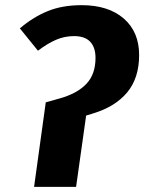

<svg xmlns="http://www.w3.org/2000/svg" viewBox="-20 -731 564 751"><path d="M277.6 0H113.3L159 -330.7L214.1 -346.2Q281.2 -364.9 317.4 -402.5Q353.6 -440.1 353.6 -504.6Q353.6 -545.5 332.8 -567.7Q312 -589.8 269.7 -589.8Q232.3 -589.8 198.6 -575.1Q164.9 -560.4 128.5 -532.6L57.7 -620Q109 -663.8 166.2 -687.3Q223.5 -710.8 299.2 -710.8Q403.6 -710.8 463.9 -658.7Q524.2 -606.6 524.2 -515.5Q524.2 -426.2 477.7 -369.9Q431.1 -313.7 344.5 -287.5L316.9 -278.9Z"/></svg>

Font: Fira Sans Variable
Style: Italic
Weight: 397
Italic angle: -8°
Designer: Carrois Corporate & Edenspiekermann AG
Foundry: Carrois Corporate GbR & Edenspiekermann AG
Version: Version 4.202